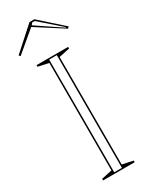

<svg xmlns="http://www.w3.org/2000/svg" viewBox="-236 -973 803 1021"><g transform="rotate(-30 165.0 -462.5)"><path d="M262 -708V-698L196 -684V-24L262 -10V0H68V-10L133 -24V-684L68 -698V-708ZM141 -8H188V-700H141ZM19 -792 11 -800 150 -925H180L319 -801L310 -792L145 -898ZM304 -805 177 -916H161L152 -904L302 -803Z"/></g></svg>

Font: Kalnia Glaze Thin Light
Style: Regular
Weight: 300
Version: Version 1.110